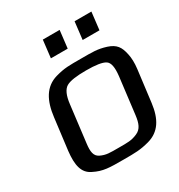

<svg xmlns="http://www.w3.org/2000/svg" viewBox="-160 -769 832 890"><g transform="rotate(-30 255.5 -324.5)"><path d="M509 -321C513 -353 512 -380 507 -402C498 -445 483 -467 440 -481C395 -495 370 -494 307 -494C244 -494 220 -495 170 -481C104 -462 73 -405 63 -321L42 -153C34 -82 43 -35 88 -14C135 10 169 10 245 10C307 10 334 10 382 -3C447 -21 478 -72 488 -153ZM395 -140C390 -100 380 -74 352 -62C320 -48 300 -49 253 -49C205 -49 185 -48 156 -62C131 -74 128 -100 133 -140L157 -336C162 -381 175 -408 194 -419C213 -430 249 -435 300 -435C351 -435 385 -430 402 -419C419 -408 424 -381 419 -336ZM277 -565 288 -659H198L187 -565ZM447 -565 458 -659H368L357 -565Z"/></g></svg>

Font: Gamestation Display
Style: Italic
Weight: 400
Designer: Jonas Hecksher
Foundry: Jonas Hecksher, Playtypeª, e-types AS
Version: Version 1.003